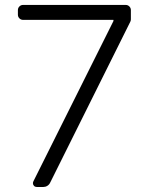

<svg xmlns="http://www.w3.org/2000/svg" viewBox="-20 -747 603 767"><path d="M111.5 -15.3Q111.5 -18.1 113.3 -22.4L433.2 -663V-667.6H72.1Q63.6 -667.6 57.5 -673.7Q51.5 -679.7 51.5 -688.2V-706.7Q51.5 -715.2 57.5 -721.2Q63.6 -727.3 72.1 -727.3H482.2Q490.8 -727.3 496.8 -721.2Q502.8 -715.2 502.8 -706.7V-669.7Q502.8 -664.8 500.7 -660.5L180.4 -17.4Q176.5 -9.2 169 -4.6Q161.6 0 152.7 0H127.1Q120.4 0 115.9 -4.4Q111.5 -8.9 111.5 -15.3Z"/></svg>

Font: DeltaSans Light
Style: Regular
Weight: 300
Designer: Rasmus Andersson
Foundry: rsms
Version: Version 3.012